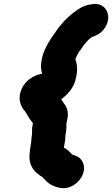

<svg xmlns="http://www.w3.org/2000/svg" viewBox="-20 -778 578 989"><path d="M139 -35C135.8 -19 133.6 -0.1 132.6 12.8C126.2 76.9 158.5 111.9 199.7 134.7C203.9 141.6 209.9 146.2 216.1 152.9C235.5 172.6 263.4 186.5 296.9 190.8C368.2 199.6 439.3 114.1 403.3 52.1C391.3 31.5 372.3 23.7 353.5 19.4L345.6 11.5C337.7 2.1 328.7 -5.9 317.8 -12.8C314.1 -15.1 312.4 -15.8 309.2 -17.4C309.2 -18 309.4 -20.1 309.7 -23.4L312 -35C315.4 -52.2 317.2 -63.9 317.1 -80.7L317.6 -83C321.6 -103.4 322.9 -124.7 321.8 -139L327.3 -167C333.2 -196.6 327.1 -223.8 310.2 -243.9C306.5 -248.5 303.9 -255.3 295.5 -267.2C325.7 -288.3 358.8 -323.8 369.6 -368.5L373.5 -388C380.7 -424.1 376.2 -450.6 368.3 -473.8C374.7 -488.9 379.8 -500.3 387.8 -512.2C397.2 -522.9 406.3 -537.8 412.8 -547.3C430.1 -566.7 438 -577.5 453.6 -587.4C471.6 -593.2 494 -602.1 512.8 -624.6C565.3 -687.4 529.6 -772.7 449.3 -755.6C429.8 -752.9 413.1 -747.3 396.2 -738.3C367.6 -722.1 337.5 -696.8 316.4 -675.6C316 -675.2 315.2 -674.4 314.7 -673.9C297.5 -654 280.4 -637 263.7 -609.7C256.5 -598.3 249.6 -591.2 238.3 -572.7C221 -545.7 200 -506.9 193.7 -464.3C189 -439.6 190.9 -417.4 197.1 -398.4C155.4 -391.1 111.9 -365.6 91.8 -321C69.1 -269.2 86 -230.5 107.8 -205.9C119.2 -191.5 128.7 -167.7 146.6 -147.6C149.3 -144.5 147.4 -148.1 149.6 -143.2L147.6 -133C142.9 -109.7 146.6 -93.1 144.6 -83C141.5 -67.5 141.8 -54.1 140.6 -48C139.6 -42.8 140.5 -42.5 139 -35Z"/></svg>

Font: Smoothie
Style: BdIt
Weight: 700
Foundry: Cannot Into Space Fonts
Version: Version 0.8